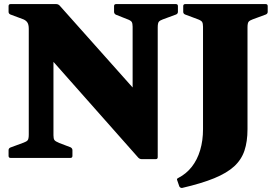

<svg xmlns="http://www.w3.org/2000/svg" viewBox="-20 -774 1346 941"><path d="M778 -679Q764 -674 758.5 -667.5Q753 -661 753 -639V-4Q753 6 743 6H675Q665 6 658 -1L148 -577L242 -686V-111Q242 -95 246.5 -88Q251 -81 271 -73L326 -52Q335 -47 335 -38V-10Q335 0 325 0H32Q22 0 22 -10V-38Q22 -47 31 -51L96 -75Q110 -80 115.5 -86.5Q121 -93 121 -115V-633Q121 -655 113 -665.5Q105 -676 90 -681L31 -703Q22 -707 22 -716V-744Q22 -754 32 -754H255Q265 -754 272 -747L722 -242L630 -90V-643Q630 -659 625.5 -666.5Q621 -674 601 -681L548 -702Q539 -707 539 -716V-744Q539 -754 549 -754H842Q852 -754 852 -744V-716Q852 -707 843 -703ZM849 111Q844 102 854 98Q893 78 920 43.5Q947 9 961 -38Q975 -85 975 -141H1193Q1193 -80 1178 -35.5Q1163 9 1127.5 41.5Q1092 74 1030 99.5Q968 125 873 147Q864 148 859 140ZM975 -141V-754H1193V-141ZM878 -744Q878 -754 888 -754H1282Q1292 -754 1292 -744V-716Q1292 -707 1283 -703L1218 -679Q1204 -674 1198.5 -667.5Q1193 -661 1193 -639V-553H975V-643Q975 -659 970.5 -666.5Q966 -674 946 -681L887 -703Q878 -707 878 -716Z"/></svg>

Font: Hahmlet Black
Style: Regular
Weight: 900
Version: Version 1.002